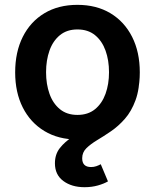

<svg xmlns="http://www.w3.org/2000/svg" viewBox="-20 -573 649 804"><path d="M304.2 11.2Q224.6 11.2 166 -24.2Q107.4 -59.6 75.4 -122.8Q43.5 -186 43.5 -270Q43.5 -355 75.4 -418.7Q107.4 -482.4 166 -517.6Q224.6 -552.7 304.2 -552.7Q383.8 -552.7 442.4 -517.6Q501 -482.4 533.2 -418.7Q565.4 -355 565.4 -270Q565.4 -186 533.2 -122.8Q501 -59.6 442.4 -24.2Q383.8 11.2 304.2 11.2ZM304.2 -91.8Q348.6 -91.8 377.9 -115.7Q407.2 -139.6 421.9 -180.2Q436.5 -220.7 436.5 -270.5Q436.5 -320.8 421.9 -361.3Q407.2 -401.9 377.9 -425.8Q348.6 -449.7 304.2 -449.7Q260.3 -449.7 231 -425.8Q201.7 -401.9 187.3 -361.3Q172.9 -320.8 172.9 -270.5Q172.9 -220.7 187.3 -180.2Q201.7 -139.6 231 -115.7Q260.3 -91.8 304.2 -91.8ZM334 210.9Q280.3 210.9 245.1 184.8Q210 158.7 210 110.8Q210 73.2 230.7 46.9Q251.5 20.5 284.2 -0.5Q316.9 -21.5 353.8 -43.7Q390.6 -65.9 423.3 -95.2Q456.1 -124.5 476.8 -166.5Q497.6 -208.5 497.6 -270H564.9Q564.9 -200.7 547.6 -153.6Q530.3 -106.4 502.9 -75.4Q475.6 -44.4 444.8 -23.4Q414.1 -2.4 386.7 13.9Q359.4 30.3 341.8 47.6Q324.2 64.9 324.2 89.8Q324.2 126.5 361.3 126.5Q373 126.5 383.1 123Q393.1 119.6 401.9 114.7L432.1 186.5Q415.5 196.3 389.9 203.6Q364.3 210.9 334 210.9Z"/></svg>

Font: Inter SemiBold
Style: Regular
Weight: 600
Designer: Rasmus Andersson
Foundry: rsms
Version: Version 4.001;git-9221beed3